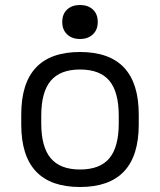

<svg xmlns="http://www.w3.org/2000/svg" viewBox="-20 -738 640 768"><path d="M300 10Q65 10 65 -240V-280Q65 -530 300 -530Q535 -530 535 -280V-240Q535 10 300 10ZM300 -60Q380 -60 417.5 -105Q455 -150 455 -245V-275Q455 -370 417.5 -415Q380 -460 300 -460Q221 -460 183 -415Q145 -370 145 -275V-245Q145 -150 183 -105Q221 -60 300 -60ZM300 -582Q268 -582 248.5 -600.5Q229 -619 229 -650Q229 -682 248.5 -700Q268 -718 300 -718Q332 -718 351.5 -700Q371 -682 371 -650Q371 -619 351.5 -600.5Q332 -582 300 -582Z"/></svg>

Font: M PLUS Code Latin 60
Style: Regular
Weight: 400
Width: 7
Monospace: yes
Designer: Coji Morishita
Foundry: UNDERFOREST DESIGN
Version: Version 1.005; ttfautohint (v1.8.3)